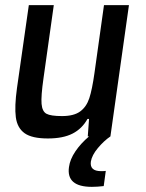

<svg xmlns="http://www.w3.org/2000/svg" viewBox="-20 -530 566 746"><path d="M391 134 383 193Q358 196 337 196Q237 196 248 119Q252 89 273 58Q294 27 326 0H321L326 -68H320Q299 -30 262 -11Q225 8 166 8Q104 8 75.5 -12.5Q47 -33 41.5 -74.5Q36 -116 46 -188L92 -510H189L149 -226Q139 -156 141.5 -126.5Q144 -97 160.5 -88Q177 -79 221 -79Q267 -79 291.5 -97Q316 -115 327 -148.5Q338 -182 347 -246L384 -510H481L409 0Q384 17 360.5 45Q337 73 333 98Q328 135 373 135Q387 135 391 134Z"/></svg>

Font: Assailand Medium
Style: Italic
Weight: 500
Italic angle: -8°
Designer: Hector Gatti with collaboration of the Omnibus-Type team
Foundry: Omnibus-Type
Version: Version 0.072;October 19, 2019;FontCreator 12.0.0.2547 64-bi